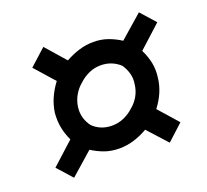

<svg xmlns="http://www.w3.org/2000/svg" viewBox="-101 -739 864 801"><g transform="rotate(-20 331.0 -338.5)"><path d="M595 -126 524 -61 446 -147Q415 -129 383.5 -119.5Q352 -110 320 -110Q284 -110 254.5 -120.5Q225 -131 199 -148L99 -60L40 -126L139 -216Q125 -245 119 -276Q113 -307 116 -342Q125 -406 169 -464L92 -551L165 -617L242 -529Q273 -546 304 -555.5Q335 -565 367 -565Q402 -565 431.5 -554.5Q461 -544 487 -527L589 -616L647 -551L547 -460Q562 -430 568.5 -399Q575 -368 570 -332Q563 -269 519 -212ZM448 -430Q412 -463 363 -463Q335 -463 310.5 -452Q286 -441 267 -423Q247 -407 233 -383.5Q219 -360 215 -331Q209 -283 239 -243Q273 -210 323 -210Q351 -210 376 -221Q401 -232 420 -250Q440 -266 453.5 -289.5Q467 -313 470 -342Q474 -366 467.5 -388.5Q461 -411 448 -430Z"/></g></svg>

Font: Kulim Park SemiBold
Style: Italic
Weight: 600
Italic angle: -8°
Designer: Noponies / Dale Sattler
Foundry: Noponies
Version: Version 1.000; ttfautohint (v1.8.3)